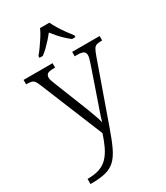

<svg xmlns="http://www.w3.org/2000/svg" viewBox="-241 -865 1041 1205"><g transform="rotate(-30 279.0 -263.0)"><path d="M44 203Q98 203 133.5 190Q169 177 193 151Q217 125 235 87.5Q253 50 269 1L83 -453Q74 -476 66 -486.5Q58 -497 45.5 -500.5Q33 -504 10 -504H7V-536H217V-504H204Q173 -504 161.5 -495.5Q150 -487 150 -468Q150 -459 154.5 -446Q159 -433 169 -408L243 -222Q254 -196 265.5 -165Q277 -134 287 -106Q297 -78 301 -58Q309 -88 320.5 -120.5Q332 -153 345 -191L421 -412Q427 -429 431 -444Q435 -459 435 -468Q435 -487 422.5 -495.5Q410 -504 378 -504H359V-536H558V-504H554Q531 -504 518 -500Q505 -496 496.5 -482Q488 -468 478 -440L324 -5Q298 70 275 118Q252 166 224 192.5Q196 219 154.5 229.5Q113 240 50 240H44ZM163 -619Q179 -638 197.5 -664Q216 -690 233 -717Q250 -744 259 -766H327Q337 -744 353.5 -717Q370 -690 389 -664Q408 -638 423 -619V-606H399Q377 -623 358.5 -640.5Q340 -658 324 -676.5Q308 -695 293 -714Q278 -695 261.5 -676.5Q245 -658 227 -640.5Q209 -623 187 -606H163Z"/></g></svg>

Font: Noto Serif Hebrew Light
Style: Regular
Weight: 300
Version: Version 2.003